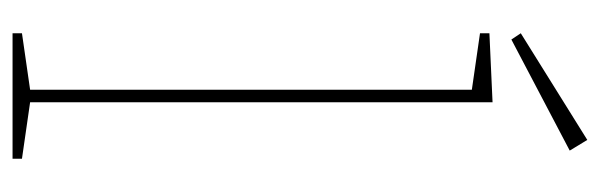

<svg xmlns="http://www.w3.org/2000/svg" viewBox="-345 -611 956 306"><g transform="rotate(90 133.0 -458.0)"><path d="M143 -21 136 -29 233 -15V0H33V-15L130 -29L123 -21V-739L130 -731L33 -745V-760L143 -765ZM43 -795 33 -810 203 -916 220 -888Z"/></g></svg>

Font: Bitter Thin
Style: Regular
Weight: 100
Designer: Sol Matas, and Bitter project Authors
Foundry: Sol Matas
Version: Version 2.002